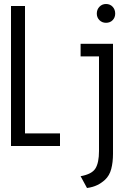

<svg xmlns="http://www.w3.org/2000/svg" viewBox="-20 -730 656 960"><path d="M35 0V-700H105V-63H280V0ZM415 210 383 151Q439.5 141 457.2 112.2Q475 83.5 475 25V-448H383V-511H545V39Q545 81.5 536.2 114.8Q527.5 148 505 169Q487.5 185 466 195.5Q444.5 206 415 210ZM510 -616Q490.5 -616 477.2 -629.2Q464 -642.5 464 -662Q464 -682.5 477.2 -696.2Q490.5 -710 510 -710Q530.5 -710 543.2 -696.2Q556 -682.5 556 -662Q556 -642.5 543.2 -629.2Q530.5 -616 510 -616Z"/></svg>

Font: Overpass Mono Light
Style: Regular
Weight: 300
Monospace: yes
Designer: Delve Withrington, Dave Bailey
Foundry: Delve Fonts LLC
Version: Version 4.000